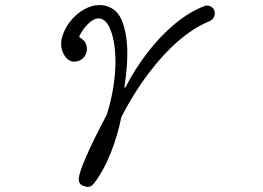

<svg xmlns="http://www.w3.org/2000/svg" viewBox="-20 -525 1040 760"><path d="M310 211Q290 203 292 181Q294 162 306.5 130Q319 98 336 61.5Q353 25 370.5 -9Q388 -43 400 -66Q403 -72 403 -72Q420 -126 428.5 -179.5Q437 -233 437 -279Q437 -354 419 -403Q401 -452 370 -452Q349 -452 325 -427Q310 -412 296 -386Q294 -382 294 -381Q294 -377 299 -374Q324 -360 324 -331Q324 -310 309.5 -295.5Q295 -281 274 -281Q252 -281 237 -302.5Q222 -324 222 -352Q222 -357 222.5 -362Q223 -367 224 -371Q233 -408 256.5 -438.5Q280 -469 311.5 -487Q343 -505 374 -505Q379 -505 384.5 -504.5Q390 -504 394 -503Q445 -492 464.5 -438.5Q484 -385 484 -314Q484 -283 481 -250Q478 -217 473 -184Q472 -178 473.5 -177.5Q475 -177 478 -182Q514 -252 563.5 -316.5Q613 -381 671.5 -430Q730 -479 792 -502Q795 -503 800 -503Q811 -503 820.5 -495Q830 -487 830 -473Q830 -450 807 -440Q746 -415 684.5 -361.5Q623 -308 566 -232Q509 -156 461 -63Q461 -62 459 -56Q446 10 418.5 80Q391 150 352 201Q341 215 327 215Q323 215 319 213.5Q315 212 310 211Z"/></svg>

Font: Kiwi Maru Light
Style: Regular
Weight: 300
Designer: Hiroki-Chan
Version: Version 1.100